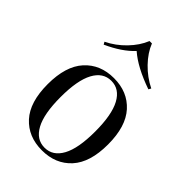

<svg xmlns="http://www.w3.org/2000/svg" viewBox="-237 -905 1021 1021"><g transform="rotate(45 274.0 -394.0)"><path d="M439 -460.5Q501 -392 501 -257Q501 -122 439 -54Q377 14 274 14Q171 14 109 -54Q47 -122 47 -257Q47 -392 109 -460.5Q171 -529 274 -529Q377 -529 439 -460.5ZM178 -446Q144 -383 144 -257Q144 -131 178 -68.5Q212 -6 274 -6Q336 -6 370 -68.5Q404 -131 404 -257Q404 -383 370 -446Q336 -509 274 -509Q212 -509 178 -446ZM453 -630 445 -616Q322 -659 257 -716Q204 -659 109 -616L101 -630Q157 -657 202 -703.5Q247 -750 268 -802H286Q306 -751 351 -704.5Q396 -658 453 -630Z"/></g></svg>

Font: Playfair Display
Style: Regular
Weight: 400
Designer: Claus Eggers S?rensen
Foundry: Claus Eggers S?rensen
Version: Version 1.003